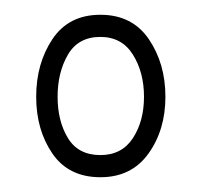

<svg xmlns="http://www.w3.org/2000/svg" viewBox="-20 -746 273 260"><path d="M116 -506Q73 -506 51 -538Q29 -570 29 -615Q29 -660 51 -693Q73 -726 116 -726Q159 -726 181.5 -693Q204 -660 204 -615Q204 -570 181 -538Q158 -506 116 -506ZM116 -536Q145 -536 160 -559Q175 -582 175 -615Q175 -648 160 -672Q145 -696 116 -696Q86 -696 72 -672Q58 -648 58 -615Q58 -582 72 -559Q86 -536 116 -536Z"/></svg>

Font: Georama Condensed ExtraLight
Style: Regular
Weight: 200
Width: 3
Designer: Jean-Baptiste Levee
Foundry: Production Type
Version: Version 1.000